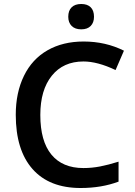

<svg xmlns="http://www.w3.org/2000/svg" viewBox="-20 -932 674 962"><path d="M387 -785Q418 -785 434.5 -802Q451 -819 451 -848Q451 -879 434.5 -895.5Q418 -912 387 -912Q356 -912 339 -895.5Q322 -879 322 -848Q322 -819 339 -802Q356 -785 387 -785ZM559 -581 601 -678Q509 -724 399 -724Q295 -724 218 -680Q141 -636 100 -552Q59 -468 59 -357Q59 -180 143 -85Q227 10 384 10Q489 10 574 -22V-122Q523 -106 481.5 -98Q440 -90 398 -90Q293 -90 237.5 -157.5Q182 -225 182 -356Q182 -481 239.5 -552.5Q297 -624 398 -624Q469 -624 559 -581Z"/></svg>

Font: OpenSansMMV
Style: Semibold
Weight: 600
Designer: Steve Matteson
Foundry: Ascender Corporation
Version: Version 6.000